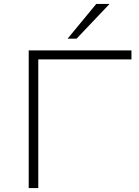

<svg xmlns="http://www.w3.org/2000/svg" viewBox="-20 -963 714 983"><path d="M127 0V-705H653V-659H176V0ZM326 -765 473 -943H541L372 -765Z"/></svg>

Font: Nunito Sans 10pt Expanded ExtraLight
Style: Regular
Weight: 250
Width: 7
Designer: Vernon Adams
Foundry: Vernon Adams
Version: Version 3.101;gftools[0.9.27]